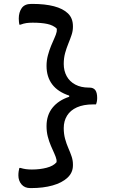

<svg xmlns="http://www.w3.org/2000/svg" viewBox="-20 -790 590 982"><path d="M218 -453Q218 -481 225 -507Q232 -533 241 -555Q250 -577 258.5 -595.5Q267 -614 270 -628Q270 -633 270.5 -637Q271 -641 270 -644Q252 -661 222 -667.5Q192 -674 147 -674Q129 -674 115 -672Q101 -670 85 -664H79Q78 -669 77 -677.5Q76 -686 76 -695Q76 -727 91 -748.5Q106 -770 140 -770H146Q210 -770 256 -758Q302 -746 327.5 -721.5Q353 -697 353 -656V-652Q353 -632 346 -611Q339 -590 329.5 -567Q320 -544 313 -518.5Q306 -493 306 -463Q306 -428 321 -400.5Q336 -373 365 -357.5Q394 -342 434 -342H437Q458 -342 467.5 -329Q477 -316 477 -289Q477 -280 475.5 -271.5Q474 -263 471 -256H456Q407 -256 373.5 -241Q340 -226 323 -198.5Q306 -171 306 -135Q306 -105 313 -79.5Q320 -54 329.5 -32.5Q339 -11 346 9.5Q353 30 353 50V56Q353 93 325 119Q297 145 249 158.5Q201 172 139 172H135Q106 172 90 153Q74 134 74 107Q74 96 75.5 86Q77 76 79 69H85Q98 73 111.5 75Q125 77 143 77Q184 77 218.5 68Q253 59 269 40Q270 37 269.5 34Q269 31 269 27Q266 13 258 -4.5Q250 -22 240.5 -44Q231 -66 224.5 -91Q218 -116 218 -145Q218 -201 248.5 -239Q279 -277 334 -295V-301Q276 -320 247 -358.5Q218 -397 218 -453Z"/></svg>

Font: Code D Ace
Style: Regular
Weight: 400
Version: Version 1.085; ttfautohint (v1.8.4.7-5d5b);Nerd Fonts 3.0.2